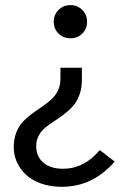

<svg xmlns="http://www.w3.org/2000/svg" viewBox="-20 -510 496 743"><path d="M252.9 -361.8Q225.1 -361.8 206.5 -380.1Q188 -398.4 188 -425.8Q188 -453.1 206.5 -471.7Q225.1 -490.2 252.9 -490.2Q279.8 -490.2 298.3 -471.7Q316.9 -453.1 316.9 -425.8Q316.9 -398.4 298.6 -380.1Q280.3 -361.8 252.9 -361.8ZM219.2 212.9Q174.8 212.9 138.9 200.2Q103 187.5 80.3 166Q57.6 144.5 45.4 117.4Q33.2 90.3 33.2 60.1Q33.2 27.8 43.2 2.4Q53.2 -22.9 69.1 -39.6Q85 -56.2 104.2 -70.3Q123.5 -84.5 142.8 -97.4Q162.1 -110.4 178 -124.5Q193.8 -138.7 203.9 -158.9Q213.9 -179.2 213.9 -205.1V-248H296.9V-201.2Q296.9 -168.5 287.1 -142.1Q277.3 -115.7 261.7 -98.6Q246.1 -81.5 227.3 -67.4Q208.5 -53.2 189.7 -41Q170.9 -28.8 155.3 -16.1Q139.6 -3.4 129.9 14.6Q120.1 32.7 120.1 55.2Q120.1 96.2 148.2 119.6Q176.3 143.1 224.1 143.1Q305.2 143.1 366.2 70.8L423.8 115.2Q339.4 212.9 219.2 212.9Z"/></svg>

Font: Fira Sans Book
Style: Regular
Weight: 350
Designer: Carrois Corporate & Edenspiekermann AG
Foundry: Carrois Corporate GbR & Edenspiekermann AG
Version: Version 4.203;PS 004.203;hotconv 1.0.88;makeotf.lib2.5.64775